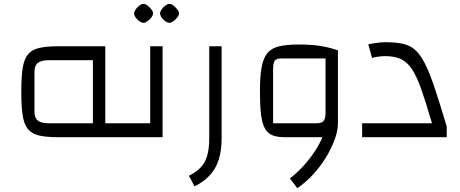

<svg xmlns="http://www.w3.org/2000/svg" viewBox="-20 -709 2378 992"><path d="M520 0V-72H614V0ZM285 0Q222 0 183.5 -8.5Q145 -17 124.5 -42Q104 -67 97 -113.5Q90 -160 90 -235Q90 -310 97 -356.5Q104 -403 124.5 -428Q145 -453 183.5 -461.5Q222 -470 285 -470H524V0ZM234 -72H460V-398H234Q193 -398 175.5 -384Q158 -370 158 -337V-133Q158 -100 175.5 -86Q193 -72 234 -72ZM614 0V-72Q626 -72 630 -62.5Q634 -53 634 -36Q634 -20 630 -10Q626 0 614 0Z M614 0V-72H794L756 -34V-470H820V0ZM614 0Q601 0 597.5 -10Q594 -20 594 -36Q594 -53 597.5 -62.5Q601 -72 614 -72ZM721 -591Q712 -591 700.5 -599Q689 -607 681 -618.5Q673 -630 673 -640Q673 -649 681 -660.5Q689 -672 700.5 -680.5Q712 -689 721 -689Q731 -689 742 -680.5Q753 -672 762 -660.5Q771 -649 771 -640Q771 -631 762 -619Q753 -607 741.5 -599Q730 -591 721 -591ZM855 -591Q846 -591 834.5 -599Q823 -607 815 -618.5Q807 -630 807 -640Q807 -649 815 -660.5Q823 -672 834.5 -680.5Q846 -689 855 -689Q865 -689 876 -680.5Q887 -672 896 -660.5Q905 -649 905 -640Q905 -631 896 -619Q887 -607 875.5 -599Q864 -591 855 -591Z M985 254 956 199Q995 180 1018 155Q1041 130 1051 93.5Q1061 57 1061 6V-470H1125V6Q1125 68 1110.5 114.5Q1096 161 1065.5 195Q1035 229 985 254Z M1453 0Q1413 0 1388 -10Q1363 -20 1348.5 -46Q1334 -72 1328.5 -118.5Q1323 -165 1323 -238Q1323 -313 1331.5 -360.5Q1340 -408 1361 -434Q1382 -460 1421.5 -469.5Q1461 -479 1523 -479Q1584 -479 1629.5 -472.5Q1675 -466 1726 -449V-72L1699 0ZM1516 263 1478 213Q1514 185 1547 149Q1580 113 1606 73.5Q1632 34 1647 -3.5Q1662 -41 1662 -72H1726Q1726 -34 1709 12.5Q1692 59 1663 106Q1634 153 1596 194Q1558 235 1516 263ZM1391 -72H1614Q1641 -72 1651.5 -83.5Q1662 -95 1662 -125V-407H1434Q1408 -407 1399.5 -395.5Q1391 -384 1391 -349Z M1851 0V-72H2212Q2180 -182 2155.5 -251Q2131 -320 2105.5 -356Q2080 -392 2047.5 -405.5Q2015 -419 1969 -419Q1954 -419 1935.5 -416.5Q1917 -414 1902 -410L1883 -480Q1908 -485 1931 -488Q1954 -491 1969 -491Q2021 -491 2058.5 -483.5Q2096 -476 2123 -453Q2150 -430 2174.5 -382.5Q2199 -335 2225.5 -255.5Q2252 -176 2288 -56V0Z"/></svg>

Font: Changa Light
Style: Regular
Weight: 300
Designer: Eduardo Rodriguez Tunni
Foundry: Eduardo Rodriguez Tunni
Version: Version 3.002; ttfautohint (v1.8.2)